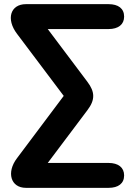

<svg xmlns="http://www.w3.org/2000/svg" viewBox="-20 -725 640 925"><path d="M105 180H503C550 180 578 159 578 120C578 82 550 60 503 60H210L401 -194C439 -244 438 -282 401 -331L210 -585H503C550 -585 578 -607 578 -645C578 -684 550 -705 503 -705H105C30 -705 8 -633 62 -562L287 -263L62 37C10 105 31 180 105 180Z"/></svg>

Font: SN Pro
Style: Bold
Weight: 700
Designer: Tobias Whetton
Foundry: Supernotes
Version: Version 1.003;Glyphs 3.3 (3324)